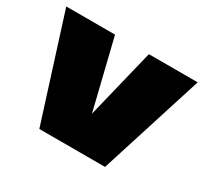

<svg xmlns="http://www.w3.org/2000/svg" viewBox="-113 -678 887 835"><g transform="rotate(30 330.5 -260.0)"><path d="M166 0 1 -520H246L331 -172L416 -520H661L496 0Z"/></g></svg>

Font: Metropolitano Black
Style: Regular
Weight: 900
Designer: Fonts by Alex Slobzheninov & Chris M. Simpson / Changes by Cristiano Sobral
Foundry: Fonts by Alex Slobzheninov & Chris M. Simpson / Changes by Cristiano Sobral
Version: Version 1.00;August 30, 2020;FontCreator 13.0.0.2681 64-bit